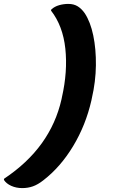

<svg xmlns="http://www.w3.org/2000/svg" viewBox="-23 -790 643 983"><path d="M199 133Q171 155 145.5 164Q120 173 91 173Q60 173 34.5 161.5Q9 150 -3 131L-2 125Q118 45 191 -56.5Q264 -158 292 -282L294 -292Q324 -424 311.5 -541Q299 -658 238 -736L240 -742Q257 -757 280 -763.5Q303 -770 327 -770Q355 -770 375 -757.5Q395 -745 411 -722Q440 -678 454.5 -608.5Q469 -539 468 -455.5Q467 -372 447 -286L445 -276Q416 -149 351.5 -42Q287 65 199 133Z"/></svg>

Font: Recursive Mn Csl St
Style: Bold Italic
Weight: 700
Italic angle: -15°
Monospace: yes
Version: Version 1.079;hotconv 1.0.112;makeotfexe 2.5.65598; ttfautoh